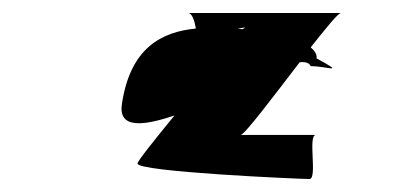

<svg xmlns="http://www.w3.org/2000/svg" viewBox="-20 -602 626 296"><path d="M168 -442C162 -404 199 -407 249 -424C218 -386 193 -355 192 -350C190 -337 444 -326 457 -326C470 -326 454 -394 467 -394H351C357 -394 402 -454 442 -506C451 -507 457 -505 459 -500C485 -500 514 -487 468 -512C469 -518 465 -524 459 -529C483 -559 501 -582 506 -582H270C276 -582 280 -570 282 -558C230 -553 181 -529 168 -442ZM346 -558C352 -559 356 -559 358 -560C357 -559 356 -558 354 -557C351 -557 349 -558 346 -558Z"/></svg>

Font: Ampere
Style: CndIta
Weight: 400
Version: Version 1